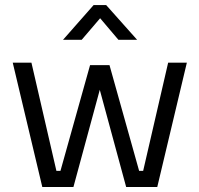

<svg xmlns="http://www.w3.org/2000/svg" viewBox="-20 -752 802 772"><path d="M150.1 0 31.2 -500H106.4L206.8 -65H223.1L342.1 -490H420.3L539.4 -65H555.6L656.1 -500H731.3L612.3 0H487.3L381.2 -390.9L275.2 0ZM233.4 -592 356.4 -731.6H406.9L531.3 -592H456.1L382.6 -678.7L308.5 -592Z"/></svg>

Font: Titillium Web
Style: Bold
Weight: 700
Designer: Mohamed Gaber, Accademia di Belle Arti di Urbino
Foundry: Kief Type Foundry, Accademia di Belle Arti di Urbino
Version: Version 3.000